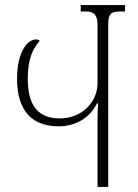

<svg xmlns="http://www.w3.org/2000/svg" viewBox="-20 -734 543 754"><path d="M297 -714V-689H318C346 -689 363 -677 363 -638V-407C363 -335 303 -269 215 -269C129 -269 89 -321 89 -424C89 -508 111 -544 136 -574C132 -578 127 -579 120 -579C92 -579 47 -537 47 -425C47 -296 108 -238 210 -238C268 -238 328 -263 361 -328H365C364 -306 363 -286 363 -265V0H405V-638C405 -677 414 -689 451 -689H471V-714Z"/></svg>

Font: Noto Serif Georgian ExtraCondensed ExtraLight
Style: Regular
Weight: 200
Width: 2
Designer: Monotype Design Team, Akaki Razmadze
Foundry: Google LLC
Version: Version 2.003